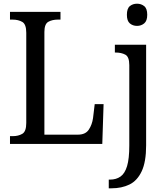

<svg xmlns="http://www.w3.org/2000/svg" viewBox="-20 -778 898 1038"><path d="M34 0V-42H50Q79 -42 100.5 -54.5Q122 -67 122 -113V-601Q122 -647 100.5 -659.5Q79 -672 48 -672H34V-714H307V-672H293Q262 -672 241 -660Q220 -648 220 -605V-50H401Q442 -50 460 -77Q478 -104 483 -140L492 -215H540L533 0ZM721 -638Q698 -638 682 -651.5Q666 -665 666 -698Q666 -732 682 -745Q698 -758 721 -758Q743 -758 759.5 -745Q776 -732 776 -698Q776 -665 759.5 -651.5Q743 -638 721 -638ZM568 240V193H575Q608 193 631.5 176.5Q655 160 667 120Q679 80 679 9V-426Q679 -471 657.5 -482.5Q636 -494 605 -494H601V-536H770V8Q770 97 746 148Q722 199 680 219.5Q638 240 583 240Z"/></svg>

Font: Noto Serif SemiCondensed
Style: Regular
Weight: 400
Width: 4
Designer: Monotype Design Team
Foundry: Monotype Imaging Inc.
Version: Version 2.013